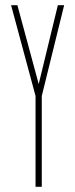

<svg xmlns="http://www.w3.org/2000/svg" viewBox="-20 -720 290 740"><path d="M117 -350 23 -699V-700H47L140 -356L118 -350ZM117 0V-350H141V0ZM118 -350 203 -700H227V-699L141 -350Z"/></svg>

Font: Foldit Thin
Style: Regular
Weight: 100
Designer: Sophia Tai
Foundry: Sophia Tai
Version: Version 1.003